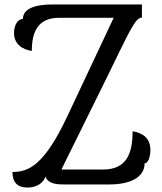

<svg xmlns="http://www.w3.org/2000/svg" viewBox="-20 -829 726 863"><path d="M491 -749 281 -303C178 -85 108 -56 36 -56C36 -9 59 14 103 14C140 14 172 -2 185 -35C196 0 244 0 267 0H472C562 0 630 -30 630 -95C647 -95 656 -127 656 -155C656 -212 617 -232 576 -239C576 -137 548 -67 443 -67H256L457 -474C559 -681 586 -750 618 -750V-809H217C133 -809 83 -788 83 -744C59 -744 43 -714 43 -681C43 -629 83 -606 123 -600C123 -684 149 -749 246 -749Z"/></svg>

Font: Milonga
Style: Regular
Weight: 400
Designer: Pablo Impallari, Brenda Gallo, Rodrigo Fuenzalida
Foundry: Pablo Impallari, Brenda Gallo, Rodrigo Fuenzalida
Version: Version 1.000